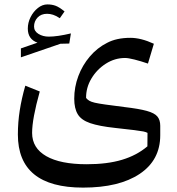

<svg xmlns="http://www.w3.org/2000/svg" viewBox="-20 -605 803 870"><path d="M650.4 -316.9Q617.7 -328.1 589.4 -335.2Q561 -342.3 546.9 -342.3Q500 -342.3 459.5 -316.4Q418.9 -290.5 394.3 -249.3Q369.6 -208 370.1 -161.1Q376 -153.8 384.3 -148.7Q392.6 -143.6 409.4 -139.6Q426.3 -135.7 457.8 -131.3Q489.3 -127 542.5 -120.1Q609.9 -112.3 645 -102.5Q680.2 -92.8 693.1 -77.1Q706.1 -61.5 706.1 -35.2V7.8Q706.1 120.6 613 182.9Q520 245.1 356.4 245.1Q61 245.1 61 4.4Q61 -51.3 69.6 -105.5Q78.1 -159.7 94.7 -216.8L160.2 -190.4Q125.5 -66.4 125.5 -2.9Q125.5 65.9 189.5 102.5Q253.4 139.2 373 139.2Q465.8 139.2 532.7 119.1Q599.6 99.1 647.9 58.1L648.4 -2.9Q641.6 -6.8 629.6 -9.3Q617.7 -11.7 588.6 -15.4Q559.6 -19 501 -25.4Q428.7 -33.2 388.4 -47.1Q348.1 -61 332.3 -87.4Q316.4 -113.8 316.4 -157.7Q316.4 -210.9 335 -260.3Q353.5 -309.6 387 -348.9Q420.4 -388.2 464.8 -410.6Q507.8 -433.6 570.8 -433.6Q618.7 -433.6 677.2 -406.7ZM134.3 -484.9Q134.3 -463.9 154.3 -451.4Q174.3 -439 201.2 -439Q239.7 -439 301.3 -453.6L293.9 -407.7L253.9 -406.7L74.7 -345.2V-385.7L149.9 -411.6Q106 -427.2 106 -475.6Q106 -502 118.4 -527.1Q130.9 -552.2 151.4 -568.6Q171.9 -585 194.8 -585Q215.3 -585 231.9 -578.9Q248.5 -572.8 272.5 -553.2L251 -522.5Q234.4 -533.7 220.5 -538.1Q206.5 -542.5 193.4 -542.5Q166 -542.5 150.1 -525.4Q134.3 -508.3 134.3 -484.9Z"/></svg>

Font: Pinar DS1 Medium
Style: Regular
Weight: 500
Designer: Amin Abedi
Version: Version 3.000